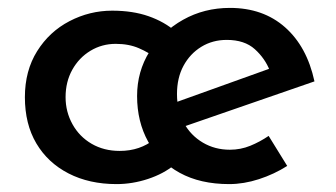

<svg xmlns="http://www.w3.org/2000/svg" viewBox="-20 -456 850 486"><path d="M422 -39Q394 -16 354.5 -3Q315 10 275 10Q206 10 153.5 -17Q101 -44 72 -93Q43 -142 43 -210Q43 -277 74 -326.5Q105 -376 156 -402.5Q207 -429 264 -429Q316 -429 356 -415Q396 -401 425 -376L374 -309Q357 -323 331.5 -334Q306 -345 273 -345Q238 -345 209 -327.5Q180 -310 163 -279.5Q146 -249 146 -210Q146 -173 163.5 -141.5Q181 -110 212 -92Q243 -74 283 -74Q309 -74 331 -81.5Q353 -89 370 -103ZM560 10Q487 10 435 -18.5Q383 -47 355 -97.5Q327 -148 327 -213Q327 -275 358.5 -325.5Q390 -376 443.5 -406Q497 -436 562 -436Q646 -436 701.5 -387Q757 -338 776 -250L435 -132L411 -192L684 -290L663 -277Q651 -308 625 -331.5Q599 -355 554 -355Q518 -355 489.5 -337.5Q461 -320 444.5 -289.5Q428 -259 428 -218Q428 -176 445.5 -144.5Q463 -113 493.5 -95Q524 -77 562 -77Q589 -77 613.5 -87Q638 -97 660 -112L707 -36Q674 -15 635.5 -2.5Q597 10 560 10Z"/></svg>

Font: Josefin Sans Medium
Style: Regular
Weight: 500
Designer: Santiago Orozco
Foundry: Typemade
Version: Version 2.001